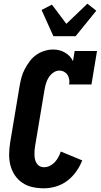

<svg xmlns="http://www.w3.org/2000/svg" viewBox="-20 -1011 545 1039"><path d="M218 8Q186 8 156 1.5Q126 -5 101.5 -21.5Q77 -38 60.5 -62.5Q44 -87 36.5 -116Q29 -145 29.5 -176.5Q30 -208 35 -240L86 -545Q90 -568 96 -591Q102 -614 113.5 -636Q125 -658 140 -678.5Q155 -699 175.5 -713.5Q196 -728 220 -735.5Q244 -743 267 -743Q285 -743 301 -739Q317 -735 331.5 -726.5Q346 -718 357 -706.5Q368 -695 375 -680L384 -735H505L475 -554H354Q357 -568 354.5 -581.5Q352 -595 345.5 -605.5Q339 -616 327 -622.5Q315 -629 301 -629Q284 -629 268.5 -618Q253 -607 243.5 -592Q234 -577 229 -560Q224 -543 221 -526L170 -221Q168 -209 167 -196.5Q166 -184 166.5 -172Q167 -160 169.5 -148.5Q172 -137 178.5 -127Q185 -117 195 -111.5Q205 -106 218 -106Q234 -106 249.5 -113.5Q265 -121 276.5 -133.5Q288 -146 296 -161Q304 -176 309 -191L425 -143Q413 -112 392.5 -83Q372 -54 344.5 -33Q317 -12 283.5 -2Q250 8 218 8ZM269 -815 205 -957 261 -986 339 -882 453 -991 501 -953 389 -815Z"/></svg>

Font: Iosevka Curly Slab Heavy
Style: Italic
Weight: 900
Italic angle: -9°
Monospace: yes
Designer: Belleve Invis
Foundry: Belleve Invis
Version: Version 22.1.2; ttfautohint (v1.8.4)